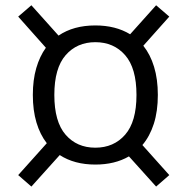

<svg xmlns="http://www.w3.org/2000/svg" viewBox="-20 -604 693 711"><path d="M333 -509.8Q408.2 -509.8 461.9 -477.1L558.1 -584.5L606.9 -542.5L510.7 -434.6Q536.6 -402.3 550.5 -356.7Q564.5 -311 564.5 -252.4Q564.5 -191.9 549.6 -145.5Q534.7 -99.1 507.3 -66.9L606.9 44.4L558.1 86.9L457.5 -24.9Q405.3 5.4 333 5.4Q255.4 5.4 201.2 -29.8L96.2 86.9L47.4 44.4L153.3 -73.7Q128.4 -105.5 115 -150.4Q101.6 -195.3 101.6 -252.4Q101.6 -308.1 114.3 -351.8Q127 -395.5 149.9 -427.2L47.4 -542.5L96.2 -584.5L196.8 -472.2Q252 -509.8 333 -509.8ZM333 -447.8Q265.1 -447.8 223.1 -399.7Q181.2 -351.6 181.2 -252.4Q181.2 -153.3 222.9 -105.2Q264.6 -57.1 333 -57.1Q401.4 -57.1 443.4 -105.2Q485.4 -153.3 485.4 -252.4Q485.4 -351.6 443.4 -399.7Q401.4 -447.8 333 -447.8Z"/></svg>

Font: Estedad-FD Regular
Style: FD-Regular
Weight: 400
Designer: Amin Abedi
Version: Version 7.3